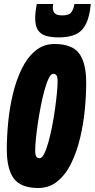

<svg xmlns="http://www.w3.org/2000/svg" viewBox="-20 -930 474 960"><path d="M171 10Q85 10 49.5 -37Q14 -84 14 -184Q14 -247 21 -319Q28 -391 44.5 -460Q61 -529 88.5 -585.5Q116 -642 156.5 -676Q197 -710 253 -710Q340 -710 375.5 -663Q411 -616 411 -516Q411 -453 404 -381Q397 -309 380.5 -240Q364 -171 336.5 -114.5Q309 -58 268 -24Q227 10 171 10ZM178 -139Q190 -139 201 -161Q212 -183 222 -219Q232 -255 240.5 -298Q249 -341 255 -384.5Q261 -428 264.5 -464Q268 -500 268 -522Q268 -545 262.5 -553Q257 -561 246 -561Q235 -561 224 -539Q213 -517 203 -481Q193 -445 184.5 -402Q176 -359 169.5 -315.5Q163 -272 159.5 -236Q156 -200 156 -178Q156 -155 161.5 -147Q167 -139 178 -139ZM274 -743Q239 -743 212.5 -750Q186 -757 171 -777.5Q156 -798 156 -839Q156 -870 164 -910H246Q245 -903 244.5 -899Q244 -895 244 -891Q244 -875 253.5 -864Q263 -853 292 -853Q327 -853 338 -870.5Q349 -888 352 -910H434Q428 -847 410 -810.5Q392 -774 359 -758.5Q326 -743 274 -743Z"/></svg>

Font: Georama ExtraCondensed ExtraBold
Style: Italic
Weight: 800
Width: 2
Italic angle: -9°
Designer: Jean-Baptiste Levee
Foundry: Production Type
Version: Version 1.000